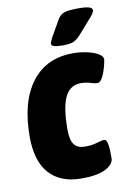

<svg xmlns="http://www.w3.org/2000/svg" viewBox="-83 -770 558 829"><g transform="rotate(-10 196.0 -355.0)"><path d="M207 8Q115 8 66 -46.5Q17 -101 17 -207Q17 -361 81.5 -446Q146 -531 263 -531Q295 -531 324.5 -524.5Q354 -518 373 -507Q392 -496 392 -481Q392 -478 388.5 -463Q385 -448 379 -430Q373 -412 364.5 -399Q356 -386 346 -386Q333 -386 315 -392Q297 -398 274 -398Q227 -398 205 -353Q183 -308 183 -210Q183 -164 198 -144.5Q213 -125 245 -125Q276 -125 298 -132Q320 -139 331 -139Q340 -139 344 -124.5Q348 -110 348.5 -90.5Q349 -71 349 -56Q349 -30 313.5 -11Q278 8 207 8ZM225 -572Q177 -572 177 -587Q177 -595 188 -615L229 -687Q240 -705 257.5 -711.5Q275 -718 323 -718Q381 -718 381 -700Q381 -693 374.5 -683.5Q368 -674 355 -660L304 -602Q287 -584 272.5 -578Q258 -572 225 -572Z"/></g></svg>

Font: Asap Condensed Condensed ExtraBold
Style: Italic
Weight: 800
Width: 3
Italic angle: -6°
Designer: Pablo Cosgaya
Foundry: Omnibus-Type
Version: Version 3.001; ttfautohint (v1.8.4.7-5d5b)